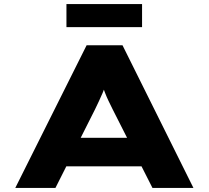

<svg xmlns="http://www.w3.org/2000/svg" viewBox="-20 -922 1024 942"><path d="M55 0 405 -700H581L929 0H728L533 -385Q521 -409 511.5 -429Q502 -449 495 -467.5Q488 -486 481.5 -504Q475 -522 470 -540L511 -541Q505 -522 498 -503Q491 -484 483 -465Q475 -446 465.5 -426Q456 -406 446 -385L252 0ZM220 -106 282 -246H703L729 -106ZM306 -789V-902H677V-789Z"/></svg>

Font: Lexend Zetta ExtraBold
Style: Regular
Weight: 800
Designer: Bonnie Shaver-Troup, Thomas Jockin
Foundry: Lexend
Version: Version 1.007